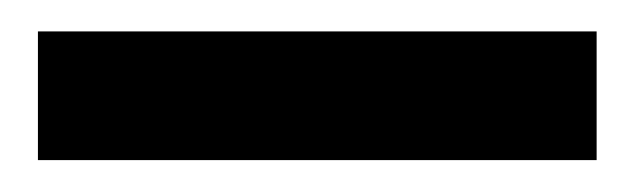

<svg xmlns="http://www.w3.org/2000/svg" viewBox="-20 -845 400 121"><path d="M3.9 -744.1V-825.2H356V-744.1Z"/></svg>

Font: BDO Grotesk Medium
Style: Regular
Weight: 500
Designer: Deni Anggara
Foundry: Lokal Container
Version: Version 2.000